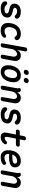

<svg xmlns="http://www.w3.org/2000/svg" viewBox="2283 -3107 834 5440"><g transform="rotate(90 2700.0 -387.0)"><path d="M219 10Q187 10 159.5 6Q132 2 109 -7Q86 -16 66 -30.5Q46 -45 31 -67Q22 -79 18 -93.5Q14 -108 18 -124Q22 -150 37.5 -162Q53 -174 73 -174Q82 -174 91.5 -170.5Q101 -167 110 -158Q136 -131 165 -114Q194 -97 237 -97Q255 -97 275 -99Q295 -101 313 -107Q331 -113 344 -124Q357 -135 360 -154Q363 -172 354.5 -184.5Q346 -197 330.5 -206.5Q315 -216 296.5 -221.5Q278 -227 260 -230Q226 -238 191 -248Q156 -258 130 -276.5Q104 -295 91 -325Q78 -355 86 -403Q93 -445 113.5 -474.5Q134 -504 165 -523Q196 -542 235 -551Q274 -560 319 -560Q382 -560 431.5 -540Q481 -520 502 -483Q507 -473 509.5 -462.5Q512 -452 509 -439Q506 -416 490.5 -402Q475 -388 453 -388Q442 -388 430 -392Q418 -396 410 -407Q394 -426 368.5 -439.5Q343 -453 300 -453Q281 -453 263.5 -450Q246 -447 233 -440.5Q220 -434 212 -424Q204 -414 201 -400Q198 -384 204.5 -373Q211 -362 222.5 -355Q234 -348 249.5 -343.5Q265 -339 279 -336Q316 -328 354.5 -316.5Q393 -305 422.5 -285Q452 -265 468 -233Q484 -201 476 -152Q467 -105 443 -74Q419 -43 384 -24.5Q349 -6 306 2Q263 10 219 10Z M638 -276Q651 -352 680 -405.5Q709 -459 749 -493.5Q789 -528 837.5 -544Q886 -560 937 -560Q978 -560 1009 -552Q1040 -544 1062 -531Q1084 -518 1097 -502Q1110 -486 1115 -468Q1123 -443 1113 -422Q1103 -401 1081 -390Q1062 -381 1044.5 -384Q1027 -387 1020 -402Q1011 -423 987.5 -437Q964 -451 927 -451Q897 -451 869 -441Q841 -431 818 -409.5Q795 -388 778.5 -355Q762 -322 753 -277Q745 -232 750.5 -198.5Q756 -165 771 -143Q786 -121 809.5 -110Q833 -99 862 -99Q889 -99 916 -105Q943 -111 963 -127Q981 -141 1002 -143.5Q1023 -146 1039 -131Q1046 -125 1049 -115.5Q1052 -106 1050.5 -95.5Q1049 -85 1043.5 -73.5Q1038 -62 1027 -51Q1006 -31 984 -19Q962 -7 939 -0.5Q916 6 891.5 8Q867 10 842 10Q786 10 742.5 -7Q699 -24 671.5 -58.5Q644 -93 634.5 -147.5Q625 -202 638 -276Z M1372 -316 1325 -48Q1320 -18 1303 -4Q1286 10 1257 10Q1227 10 1215.5 -4Q1204 -18 1209 -48L1322 -683Q1327 -712 1343.5 -726Q1360 -740 1387 -740Q1415 -740 1427.5 -726Q1440 -712 1435 -683L1394 -453Q1418 -504 1457 -532Q1496 -560 1548 -560Q1592 -560 1624.5 -545.5Q1657 -531 1677 -505Q1697 -479 1704 -443Q1711 -407 1703 -364L1647 -48Q1642 -18 1625.5 -4Q1609 10 1579 10Q1550 10 1538.5 -4Q1527 -18 1532 -48L1583 -336Q1587 -358 1585 -379Q1583 -400 1574 -416Q1565 -432 1549.5 -442Q1534 -452 1509 -452Q1484 -452 1461 -439Q1438 -426 1419.5 -406.5Q1401 -387 1388.5 -363Q1376 -339 1372 -316Z M2018 10Q1958 10 1918 -12Q1878 -34 1856 -73Q1834 -112 1829.5 -164Q1825 -216 1835 -276Q1846 -335 1869 -387Q1892 -439 1927.5 -477.5Q1963 -516 2011 -538Q2059 -560 2119 -560Q2179 -560 2219 -538Q2259 -516 2281 -477.5Q2303 -439 2308 -387.5Q2313 -336 2302 -276Q2291 -216 2268 -164Q2245 -112 2209 -73Q2173 -34 2125.5 -12Q2078 10 2018 10ZM2037 -95Q2067 -95 2092 -109Q2117 -123 2135.5 -147Q2154 -171 2167 -204Q2180 -237 2187 -276Q2194 -314 2193 -347Q2192 -380 2181.5 -403.5Q2171 -427 2151 -441Q2131 -455 2100 -455Q2070 -455 2045 -441Q2020 -427 2001.5 -403Q1983 -379 1970 -346Q1957 -313 1950 -275Q1944 -237 1945 -204Q1946 -171 1956.5 -147Q1967 -123 1986.5 -109Q2006 -95 2037 -95ZM2249 -644Q2217 -644 2201 -662.5Q2185 -681 2191 -713Q2196 -746 2219 -765Q2242 -784 2274 -784Q2306 -784 2322 -765Q2338 -746 2332 -713Q2326 -681 2303.5 -662.5Q2281 -644 2249 -644ZM2018 -644Q1985 -644 1969.5 -662.5Q1954 -681 1960 -713Q1965 -746 1987.5 -765Q2010 -784 2043 -784Q2075 -784 2091 -765Q2107 -746 2101 -713Q2095 -681 2072.5 -662.5Q2050 -644 2018 -644Z M2526 -560Q2555 -560 2570.5 -546Q2586 -532 2592 -503Q2595 -491 2595.5 -478Q2596 -465 2594 -453Q2618 -504 2657 -532Q2696 -560 2748 -560Q2792 -560 2824.5 -545.5Q2857 -531 2877 -505Q2897 -479 2904 -443Q2911 -407 2903 -364L2847 -48Q2842 -18 2825.5 -4Q2809 10 2779 10Q2750 10 2738.5 -4Q2727 -18 2732 -48L2783 -336Q2787 -358 2785 -379Q2783 -400 2774 -416Q2765 -432 2749.5 -442Q2734 -452 2709 -452Q2684 -452 2661 -439Q2638 -426 2619.5 -406.5Q2601 -387 2588.5 -363Q2576 -339 2572 -316L2525 -48Q2520 -18 2503 -4Q2486 10 2457 10Q2427 10 2415.5 -4Q2404 -18 2409 -48L2481 -452Q2483 -465 2482.5 -477.5Q2482 -490 2478 -503Q2473 -532 2485 -546Q2497 -560 2526 -560Z M3219 10Q3187 10 3159.5 6Q3132 2 3109 -7Q3086 -16 3066 -30.5Q3046 -45 3031 -67Q3022 -79 3018 -93.5Q3014 -108 3018 -124Q3022 -150 3037.5 -162Q3053 -174 3073 -174Q3082 -174 3091.5 -170.5Q3101 -167 3110 -158Q3136 -131 3165 -114Q3194 -97 3237 -97Q3255 -97 3275 -99Q3295 -101 3313 -107Q3331 -113 3344 -124Q3357 -135 3360 -154Q3363 -172 3354.5 -184.5Q3346 -197 3330.5 -206.5Q3315 -216 3296.5 -221.5Q3278 -227 3260 -230Q3226 -238 3191 -248Q3156 -258 3130 -276.5Q3104 -295 3091 -325Q3078 -355 3086 -403Q3093 -445 3113.5 -474.5Q3134 -504 3165 -523Q3196 -542 3235 -551Q3274 -560 3319 -560Q3382 -560 3431.5 -540Q3481 -520 3502 -483Q3507 -473 3509.5 -462.5Q3512 -452 3509 -439Q3506 -416 3490.5 -402Q3475 -388 3453 -388Q3442 -388 3430 -392Q3418 -396 3410 -407Q3394 -426 3368.5 -439.5Q3343 -453 3300 -453Q3281 -453 3263.5 -450Q3246 -447 3233 -440.5Q3220 -434 3212 -424Q3204 -414 3201 -400Q3198 -384 3204.5 -373Q3211 -362 3222.5 -355Q3234 -348 3249.5 -343.5Q3265 -339 3279 -336Q3316 -328 3354.5 -316.5Q3393 -305 3422.5 -285Q3452 -265 3468 -233Q3484 -201 3476 -152Q3467 -105 3443 -74Q3419 -43 3384 -24.5Q3349 -6 3306 2Q3263 10 3219 10Z M4090 -530Q4116 -530 4127 -516Q4138 -502 4133 -476Q4128 -450 4112.5 -435.5Q4097 -421 4071 -421H3907L3865 -211Q3860 -183 3858 -163Q3856 -143 3859.5 -129.5Q3863 -116 3871 -109.5Q3879 -103 3892 -103Q3916 -103 3938.5 -114.5Q3961 -126 3982 -150Q3999 -169 4018 -169.5Q4037 -170 4052 -157Q4069 -142 4069 -123.5Q4069 -105 4055 -87Q4033 -59 4011.5 -40.5Q3990 -22 3966.5 -11Q3943 0 3917 5Q3891 10 3862 10Q3823 10 3796.5 -2.5Q3770 -15 3755 -38Q3740 -61 3737 -93Q3734 -125 3741 -165L3792 -421H3695Q3670 -421 3659 -435Q3648 -449 3653 -475Q3658 -501 3673.5 -515.5Q3689 -530 3715 -530H3814L3837 -647Q3843 -677 3859.5 -691Q3876 -705 3905 -705Q3934 -705 3946.5 -691Q3959 -677 3953 -647L3929 -530Z M4640 -127Q4655 -104 4652 -82.5Q4649 -61 4631 -48Q4587 -12 4537 -1Q4487 10 4424 10Q4384 10 4350.5 -3.5Q4317 -17 4292 -42Q4267 -67 4253 -102Q4239 -137 4237 -179Q4233 -272 4255 -343.5Q4277 -415 4318.5 -463Q4360 -511 4417 -535.5Q4474 -560 4540 -560Q4625 -560 4671 -521Q4717 -482 4722 -410Q4725 -363 4709.5 -330.5Q4694 -298 4665.5 -277.5Q4637 -257 4598.5 -245.5Q4560 -234 4517 -230Q4474 -226 4429 -226.5Q4384 -227 4343 -228Q4342 -219 4342 -209V-188Q4342 -167 4350.5 -150Q4359 -133 4372 -121Q4385 -109 4402.5 -103Q4420 -97 4439 -97Q4462 -97 4479.5 -99Q4497 -101 4513 -105Q4529 -109 4543.5 -116Q4558 -123 4574 -133Q4592 -146 4610 -145.5Q4628 -145 4640 -127ZM4361 -320Q4407 -318 4453.5 -319Q4500 -320 4537 -328Q4574 -336 4596 -353Q4618 -370 4615 -401Q4614 -414 4608 -424Q4602 -434 4591.5 -441Q4581 -448 4566.5 -451.5Q4552 -455 4534 -455Q4509 -455 4483 -447Q4457 -439 4433.5 -423Q4410 -407 4391.5 -381.5Q4373 -356 4361 -320Z M4926 -560Q4955 -560 4970.5 -546Q4986 -532 4992 -503Q4995 -491 4995.5 -478Q4996 -465 4994 -453Q5018 -504 5057 -532Q5096 -560 5148 -560Q5192 -560 5224.5 -545.5Q5257 -531 5277 -505Q5297 -479 5304 -443Q5311 -407 5303 -364L5247 -48Q5242 -18 5225.5 -4Q5209 10 5179 10Q5150 10 5138.5 -4Q5127 -18 5132 -48L5183 -336Q5187 -358 5185 -379Q5183 -400 5174 -416Q5165 -432 5149.5 -442Q5134 -452 5109 -452Q5084 -452 5061 -439Q5038 -426 5019.5 -406.5Q5001 -387 4988.5 -363Q4976 -339 4972 -316L4925 -48Q4920 -18 4903 -4Q4886 10 4857 10Q4827 10 4815.5 -4Q4804 -18 4809 -48L4881 -452Q4883 -465 4882.5 -477.5Q4882 -490 4878 -503Q4873 -532 4885 -546Q4897 -560 4926 -560Z"/></g></svg>

Font: Maple Mono NL SemiBold
Style: Italic
Weight: 600
Italic angle: -10°
Monospace: yes
Designer: subframe7536
Version: Version 7.000